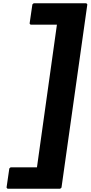

<svg xmlns="http://www.w3.org/2000/svg" viewBox="-20 -887 554 1174"><path d="M45 136 37 143 20 260 26 267H348L356 260L514 -860L508 -867H186L178 -860L161 -743L167 -736H328L206 136Z"/></svg>

Font: Hussar Woodtype
Style: BlkObl
Weight: 900
Foundry: Cannot Into Space Fonts
Version: Version 1.07